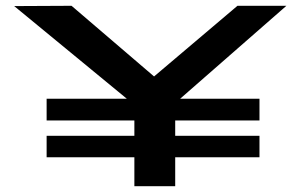

<svg xmlns="http://www.w3.org/2000/svg" viewBox="-20 -643 1040 663"><path d="M585 0H444V-100H141V-174H444V-227H141V-302H418L29 -622L227 -623L512 -379L800 -623H969L602 -302H876V-227H585V-174H876V-100H585Z"/></svg>

Font: Inconsolata UltraExpanded ExtraBold
Style: Regular
Weight: 800
Width: 9
Monospace: yes
Designer: Raph Levien, Cyreal, Brenton Simpson
Foundry: Raph Levien, Cyreal, Google
Version: Version 3.001; ttfautohint (v1.8.2.53-6de2)